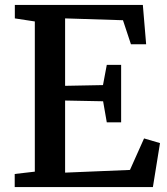

<svg xmlns="http://www.w3.org/2000/svg" viewBox="-20 -763 682 783"><path d="M122 -63V-675.5L40.5 -688V-743H562.5L576 -582.5H514L481.5 -680.5L245.5 -688V-413L400 -416L415.5 -498.5H474V-264H415.5L400.5 -350L245.5 -353V-59L510 -70L567.5 -198.5L632.5 -179.5L603.5 0H40V-53.5Z"/></svg>

Font: Merriweather SemiBold
Style: Regular
Weight: 600
Version: Version 2.100